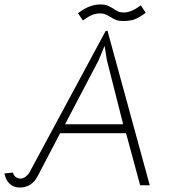

<svg xmlns="http://www.w3.org/2000/svg" viewBox="-30 -830 802 859"><path d="M-10 -54 28 -58Q30 -47 39.5 -39Q49 -31 61 -31Q74 -31 85.5 -40Q97 -49 102 -59L443 -692H451L640 -1H597L534 -234H239L138 -41Q125 -16 104.5 -3.5Q84 9 59 9Q31 9 13 -8Q-5 -25 -10 -54ZM521 -274 448 -562 438 -625 411 -560 261 -274ZM419 -810Q439 -810 451 -805Q463 -800 478 -791Q489 -783 499 -778.5Q509 -774 524 -774Q557 -774 600 -806L622 -773Q594 -752 573.5 -744Q553 -736 520 -736Q502 -736 490 -740.5Q478 -745 464 -754Q451 -762 441 -766Q431 -770 418 -770Q400 -770 383 -763.5Q366 -757 341 -738L319 -771Q350 -794 373.5 -802Q397 -810 419 -810Z"/></svg>

Font: Bellota Light
Style: Italic
Weight: 300
Italic angle: -7.5°
Designer: Kemie Guaida
Foundry: Kemie Guaida
Version: Version 4.001